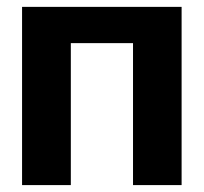

<svg xmlns="http://www.w3.org/2000/svg" viewBox="-20 -536 590 556"><path d="M43.9 -516.1H505.9V0H365.2V-411.1H185.1V0H43.9Z"/></svg>

Font: LT Superior
Style: Bold
Weight: 400
Designer: Daniel Lyons
Foundry: LyonsType
Version: Version 1.000